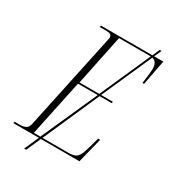

<svg xmlns="http://www.w3.org/2000/svg" viewBox="-219 -868 959 1069"><g transform="rotate(30 261.0 -333.5)"><path d="M-15 0 -12 -10H18Q48 -10 61 -19Q74 -28 78 -47L209 -663Q212 -674 212 -682Q212 -704 175 -704H134L136 -714H467L487 -760H499L478 -714H537L506 -553H496Q500 -584 503 -608Q506 -632 506 -648Q506 -696 473 -702L330 -380H406L403 -370H326L167 -10H332Q359 -10 374.5 -16.5Q390 -23 400 -42.5Q410 -62 421 -102L437 -161H450L410 0H162L121 93H108L149 0ZM191 -380H318L462 -704Q459 -704 455 -704H258ZM111 -10H153L314 -370H187Z"/></g></svg>

Font: Noto Serif Display Condensed ExtraLight
Style: Italic
Weight: 200
Width: 3
Italic angle: -12°
Designer: Monotype Design Team
Foundry: Monotype Imaging Inc.
Version: Version 2.009